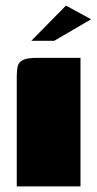

<svg xmlns="http://www.w3.org/2000/svg" viewBox="-20 -667 348 687"><path d="M40 0Q40 -99 40 -197.5Q40 -296 40 -394Q40 -415 43.5 -430Q47 -445 62.5 -452.5Q78 -460 114 -460H268V0ZM92 -521 216 -647 306 -598 174 -521Z"/></svg>

Font: Genos Black
Style: Regular
Weight: 900
Designer: Robert E. Leuschke
Foundry: Robert E. Leuschke
Version: Version 1.010